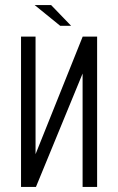

<svg xmlns="http://www.w3.org/2000/svg" viewBox="-20 -735 465 755"><path d="M62.7 0V-591H119.8V-128.7L305.1 -591H361.9V0H304.8V-445.8L121.4 0ZM216.6 -633.6 116.1 -715.2H180.9L259.6 -633.6Z"/></svg>

Font: Alumni Sans SC Thin
Style: Regular
Weight: 100
Designer: Robert E. Leuschke
Foundry: Robert E. Leuschke
Version: Version 1.018